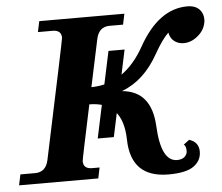

<svg xmlns="http://www.w3.org/2000/svg" viewBox="-83 -801 1006 869"><g transform="rotate(-5 420.5 -366.0)"><path d="M648.4 9.8Q477.5 9.8 474.1 -163.8Q470.7 -337.4 318.4 -337.4Q266.1 -91.8 266.1 -84Q266.1 -48.8 305.7 -48.8H339.8L329.6 0H-30.3L-20 -48.8H46.9Q95.7 -48.8 107.4 -102.5Q221.7 -640.6 221.7 -648.4Q221.7 -683.6 182.1 -683.6H115.2L125.5 -732.4H512.2L502 -683.6H440.9Q392.1 -683.6 380.4 -629.9L334.5 -414.1Q486.3 -415.5 577.1 -578.1Q668 -740.7 798.8 -740.7Q837.9 -740.7 856.9 -716.8Q870.6 -699.2 870.6 -674.8Q870.6 -667 868.7 -658.7Q861.8 -625 832 -600.6Q802.2 -576.2 769 -576.2Q752.4 -576.2 738.5 -582.5Q724.6 -588.9 715.6 -600.3Q706.5 -611.8 703.1 -629.9Q673.3 -601.6 637.2 -537.1Q572.8 -422.4 470.7 -384.3Q604 -373 611.8 -212.4Q619.6 -51.8 692.4 -51.8Q715.3 -51.8 727.1 -63Q738.8 -74.2 738.8 -88.9Q738.8 -111.8 728.5 -118.7L754.4 -138.2Q797.9 -124.5 797.9 -81.1Q797.9 -40.5 763.4 -15.4Q729 9.8 648.4 9.8ZM416 -180.2H342.8L425.8 -570.8H499Z"/></g></svg>

Font: Munson
Style: Bold Italic
Weight: 700
Italic angle: -12°
Designer: Paul James MIller
Foundry: High-Logic / Made with FontCreator
Version: Version 2.10;May 5, 2019;FontCreator 11.5.0.2430 64-bit